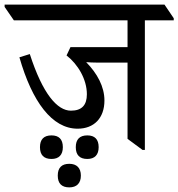

<svg xmlns="http://www.w3.org/2000/svg" viewBox="-60 -643 772 831"><path d="M276 -86C347 -86 392 -132 392 -208C392 -268 361 -325 313 -374C326 -373 343 -372 364 -372H492V-42L557 6H567V-555H692V-564L652 -623H-40V-613L0 -555H492V-439H245L228 -403C277 -365 316 -300 316 -235C316 -188 294 -164 247 -164C188 -164 125 -236 69 -409L24 -395C79 -203 165 -86 276 -86ZM163 45C195 45 212 27 212 -6C212 -40 195 -57 163 -57C130 -57 113 -40 113 -6C113 28 130 45 163 45ZM318 45C350 45 367 27 367 -6C367 -40 350 -57 318 -57C285 -57 268 -40 268 -6C268 28 285 45 318 45ZM240 168C272 168 290 150 290 117C290 84 272 66 240 66C207 66 190 83 190 117C190 151 207 168 240 168Z"/></svg>

Font: Noto Serif Devanagari
Style: Regular
Weight: 400
Designer: Universal Thirst, Indian Type Foundry and the Monotype Design Team
Foundry: Monotype Imaging Inc.
Version: Version 2.004